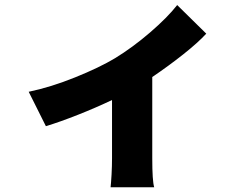

<svg xmlns="http://www.w3.org/2000/svg" viewBox="-20 -663 1017 774"><path d="M444.3 -428.7Q514.6 -471.7 585 -532.2Q655.3 -592.8 694.3 -642.6L811.5 -527.3Q778.3 -491.2 719.2 -444.3Q660.2 -397.5 593.8 -352.5V-25.4Q593.8 67.4 601.6 91.8H425.8Q427.7 76.2 429.7 41Q431.6 5.9 431.6 -25.4V-259.8Q368.2 -229.5 295.4 -200.7Q222.7 -171.9 165 -154.3L95.7 -293Q184.6 -311.5 282.7 -351.1Q380.9 -390.6 444.3 -428.7Z"/></svg>

Font: Min Sans Black
Style: Regular
Weight: 900
Designer: Jinseong-Kim, NotoSansCJK, Nunito
Foundry: Jinseong-Kim
Version: Version 1.000